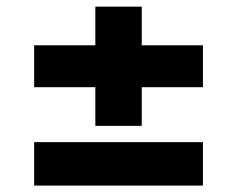

<svg xmlns="http://www.w3.org/2000/svg" viewBox="-20 -588 719 582"><path d="M83.5 -25.4V-157.2H595.2V-25.4ZM83.5 -323.7V-450.7H595.2V-323.7ZM269 -206.5V-567.9H409.7V-206.5Z"/></svg>

Font: Inter 20pt ExtraBold
Style: Regular
Weight: 800
Version: Version 4.001;git-66647c0bb